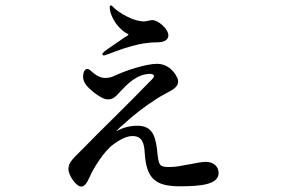

<svg xmlns="http://www.w3.org/2000/svg" viewBox="-20 -645 1040 707"><path d="M363 -441C365 -441 365 -441 371 -443C383 -448 415 -459 434 -466C481 -481 505 -485 524 -487C544 -490 560 -488 571 -490C589 -492 600 -501 600 -515C600 -538 563 -571 541 -571C533 -571 518 -566 510 -566C501 -566 484 -569 468 -575C444 -584 415 -602 403 -613C395 -621 392 -625 388 -625C385 -625 384 -622 384 -618C384 -608 388 -585 409 -556C420 -542 431 -532 440 -526C447 -522 453 -520 453 -517C453 -515 445 -511 438 -507C418 -492 383 -470 365 -456C359 -451 357 -448 357 -445C357 -442 360 -441 363 -441ZM738 -49C709 -49 644 -30 606 -30C566 -30 564 -33 558 -97C551 -150 537 -182 486 -182C458 -182 433 -175 408 -162C417 -172 427 -181 438 -190C472 -222 516 -255 555 -280C595 -307 636 -316 636 -345C636 -354 631 -362 626 -371C608 -398 584 -410 558 -410C518 -410 445 -386 404 -367C391 -361 382 -358 368 -358C352 -358 337 -365 323 -377C315 -384 309 -391 301 -391C292 -391 286 -379 286 -362C286 -347 295 -332 310 -318C334 -296 361 -279 377 -279C399 -279 408 -292 424 -309C444 -330 482 -373 533 -373C543 -373 547 -369 547 -365C547 -358 535 -348 523 -336C471 -281 343 -157 280 -92C251 -63 232 -47 232 -23C232 2 261 42 279 42C291 42 300 30 311 5C322 -22 363 -89 397 -113C427 -135 449 -144 468 -144C503 -144 511 -119 513 -81C519 14 553 41 643 41C721 41 785 34 785 -8C785 -32 766 -49 738 -49Z"/></svg>

Font: Shippori Mincho OTF SemiBold
Style: Regular
Weight: 600
Designer: FONTDASU
Foundry: FONTDASU / Google Inc. / but / Adobe
Version: Version 3.300;hotconv 1.0.109;makeotfexe 2.5.65596